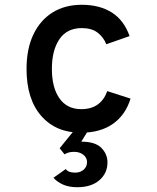

<svg xmlns="http://www.w3.org/2000/svg" viewBox="-20 -543 656 803"><path d="M318.5 12Q214 12 152.5 -58.2Q91 -128.5 91 -255Q91 -338.5 119.5 -398.5Q148 -458.5 199.8 -490.8Q251.5 -523 322 -523Q396.5 -523 447.5 -490.8Q498.5 -458.5 522 -392L424.5 -358Q413 -387.5 388.2 -406.5Q363.5 -425.5 322 -425.5Q260 -425.5 228.5 -379Q197 -332.5 197 -255Q197 -176.5 228.8 -131.5Q260.5 -86.5 320 -86.5Q362 -86.5 389 -106.2Q416 -126 428.5 -162L526 -130.5Q504.5 -61.5 452 -24.8Q399.5 12 318.5 12ZM303.5 240Q268 240 243.2 228.8Q218.5 217.5 203.5 200.5L255 164Q261 172 270.5 175.5Q280 179 294 179Q316 179 330 166.5Q344 154 344 135Q344 116.5 328.5 104.2Q313 92 289.5 92Q266 92 250 102.5L229.5 77L300 -10H356.5L320 49.5Q378.5 49.5 404 75.5Q429.5 101.5 429.5 136Q429.5 181.5 395.5 210.8Q361.5 240 303.5 240Z"/></svg>

Font: Overpass Mono Light SemiBold
Style: Regular
Weight: 600
Monospace: yes
Version: Version 4.000